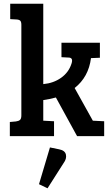

<svg xmlns="http://www.w3.org/2000/svg" viewBox="-20 -733 596 1034"><path d="M95 -112V-599Q95 -615 89.5 -621Q84 -627 70 -628L35 -630V-713H213V-280Q268 -285 309 -314Q350 -343 365 -390Q376 -423 349 -423L311 -425V-503H518V-422L470 -420Q457 -318 382 -259L480 -83L541 -80V0H395L281 -208Q248 -199 213 -194V-83H214L271 -80V0H33V-76L66 -79Q81 -81 88 -87.5Q95 -94 95 -112ZM249 61 190 259 236 281 322 146Q340 122 335 99.5Q330 77 298 71Z"/></svg>

Font: Bree Serif
Style: Regular
Weight: 400
Designer: Veronika Burian, Jos Scaglione
Foundry: TypeTogether
Version: Version 1.001